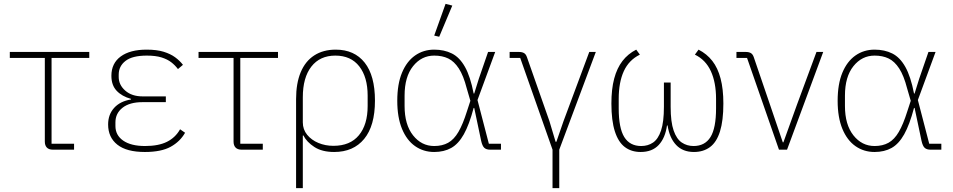

<svg xmlns="http://www.w3.org/2000/svg" viewBox="-20 -778 4953 998"><path d="M365 0H255Q234 0 223.5 -11Q213 -22 213 -42V-477H31V-508H444V-477H248V-31H365Z M916 -106 942 -88Q916 -42 867 -15Q818 12 733 12Q638 12 590 -26Q542 -64 542 -131Q542 -183 573.5 -217.5Q605 -252 661 -261V-264Q614 -277 586.5 -306Q559 -335 559 -384Q559 -449 607.5 -484.5Q656 -520 742 -520Q795 -520 830.5 -509Q866 -498 890 -480.5Q914 -463 931 -441L905 -419Q890 -439 870 -454.5Q850 -470 819.5 -479.5Q789 -489 743 -489Q668 -489 632.5 -461.5Q597 -434 597 -390V-378Q597 -337 631 -307Q665 -277 721 -277H842V-247H720Q654 -247 617 -218Q580 -189 580 -142V-123Q580 -75 620.5 -47Q661 -19 734 -19Q804 -19 848 -41Q892 -63 916 -106Z M1346 0H1236Q1215 0 1204.5 -11Q1194 -22 1194 -42V-477H1012V-508H1425V-477H1229V-31H1346Z M1519 200V-263Q1519 -345 1543 -402.5Q1567 -460 1613.5 -490Q1660 -520 1725 -520Q1822 -520 1875.5 -452.5Q1929 -385 1929 -255Q1929 -124 1873 -56Q1817 12 1717 12Q1654 12 1614 -14Q1574 -40 1557 -74H1554V200ZM1713 -20Q1800 -20 1845.5 -75Q1891 -130 1891 -227V-281Q1891 -377 1847.5 -433Q1804 -489 1723 -489Q1643 -489 1598.5 -432Q1554 -375 1554 -272V-142Q1554 -105 1576.5 -77.5Q1599 -50 1635 -35Q1671 -20 1713 -20Z M2584 -31V0H2528Q2508 0 2497.5 -9.5Q2487 -19 2481 -46L2445 -217H2442Q2419 -130 2391 -80Q2363 -30 2325.5 -9Q2288 12 2237 12Q2181 12 2137.5 -18.5Q2094 -49 2069.5 -108.5Q2045 -168 2045 -254Q2045 -341 2069.5 -400Q2094 -459 2137.5 -489.5Q2181 -520 2237 -520Q2289 -520 2329 -500Q2369 -480 2397 -430Q2425 -380 2442 -292H2445L2469 -369L2517 -508H2554L2462 -258L2521 -31ZM2237 -19Q2279 -19 2309.5 -36Q2340 -53 2363 -92.5Q2386 -132 2407 -199L2425 -254L2406 -319Q2389 -385 2365 -422Q2341 -459 2310 -474Q2279 -489 2237 -489Q2171 -489 2127 -434Q2083 -379 2083 -281V-227Q2083 -130 2127 -74.5Q2171 -19 2237 -19ZM2331 -749 2263 -587 2237 -593 2296 -758Z M2852 200V0L2684 -477H2629V-508H2677Q2694 -508 2704 -502Q2714 -496 2719 -481L2836 -148L2868 -41H2872L2909 -148L3043 -508H3077L2887 0V200Z M3466 -349V-223Q3466 -144 3481.5 -99.5Q3497 -55 3524 -37Q3551 -19 3585 -19Q3644 -19 3673 -65.5Q3702 -112 3702 -215V-264Q3702 -349 3675 -408Q3648 -467 3592 -494L3611 -520Q3654 -498 3682.5 -461.5Q3711 -425 3725.5 -370Q3740 -315 3740 -240Q3740 -151 3722.5 -95Q3705 -39 3670.5 -13.5Q3636 12 3587 12Q3529 12 3494.5 -24.5Q3460 -61 3450 -126H3447Q3438 -61 3404 -24.5Q3370 12 3310 12Q3262 12 3228 -13.5Q3194 -39 3176 -95Q3158 -151 3158 -240Q3158 -315 3172.5 -369.5Q3187 -424 3215.5 -461Q3244 -498 3287 -520L3306 -494Q3249 -466 3222.5 -408Q3196 -350 3196 -264V-215Q3196 -112 3225 -65.5Q3254 -19 3313 -19Q3348 -19 3374.5 -37Q3401 -55 3416 -99.5Q3431 -144 3431 -223V-349Z M4071 0H4029L3863 -477H3808V-508H3856Q3873 -508 3883 -502Q3893 -496 3898 -481L3982 -235L4049 -38H4052L4123 -235L4224 -508H4259Z M4873 -31V0H4817Q4797 0 4786.5 -9.5Q4776 -19 4770 -46L4734 -217H4731Q4708 -130 4680 -80Q4652 -30 4614.5 -9Q4577 12 4526 12Q4470 12 4426.5 -18.5Q4383 -49 4358.5 -108.5Q4334 -168 4334 -254Q4334 -341 4358.5 -400Q4383 -459 4426.5 -489.5Q4470 -520 4526 -520Q4578 -520 4618 -500Q4658 -480 4686 -430Q4714 -380 4731 -292H4734L4758 -369L4806 -508H4843L4751 -258L4810 -31ZM4526 -19Q4568 -19 4598.5 -36Q4629 -53 4652 -92.5Q4675 -132 4696 -199L4714 -254L4695 -319Q4678 -385 4654 -422Q4630 -459 4599 -474Q4568 -489 4526 -489Q4460 -489 4416 -434Q4372 -379 4372 -281V-227Q4372 -130 4416 -74.5Q4460 -19 4526 -19Z"/></svg>

Font: IBM Plex Sans ExtraLight
Style: Regular
Weight: 250
Designer: Mike Abbink, Paul van der Laan, Pieter van Rosmalen
Foundry: Bold Monday
Version: Version 3.201